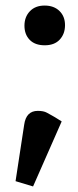

<svg xmlns="http://www.w3.org/2000/svg" viewBox="-20 -516 281 691"><path d="M141 -353Q106 -353 87 -372.5Q68 -392 68 -423.5Q68 -455 87.5 -475.5Q107 -496 140.5 -496Q174 -496 194 -476.5Q214 -457 214 -425.5Q214 -394 195 -373.5Q176 -353 141 -353ZM202 -79 99 155 36 136 67 -67Q74 -117 116 -117Q137 -117 148.5 -110.5Q160 -104 167.5 -100Q175 -96 178 -94Q181 -92 190 -86.5Q199 -81 202 -79Z"/></svg>

Font: Bree Serif
Style: Regular
Weight: 400
Designer: Veronika Burian, Jos Scaglione
Foundry: TypeTogether
Version: Version 1.001